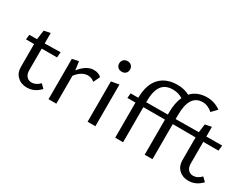

<svg xmlns="http://www.w3.org/2000/svg" viewBox="-72 -1195 2162 1686"><g transform="rotate(30 1009.5 -352.0)"><path d="M372 -55Q315 7 239 7Q179 7 141.5 -29Q104 -65 104 -122V-356H22L27 -405L105 -406L118 -500L182 -513V-407L342 -410L337 -355H182V-136Q182 -96 201.5 -74Q221 -52 253 -52Q296 -52 335 -92Z M751 -394 720 -328Q692 -354 652 -354Q621 -354 590.5 -335.5Q560 -317 535 -283V0H456V-409L521 -423L533 -336Q564 -377 600 -399.5Q636 -422 674 -422Q723 -422 751 -394Z M836 -583Q836 -607 851.5 -622Q867 -637 892 -637Q915 -637 930.5 -622Q946 -607 946 -583Q946 -559 931 -544.5Q916 -530 892 -530Q867 -530 851.5 -544.5Q836 -559 836 -583ZM852 -409 931 -423V0H852Z M2010 -55Q1952 7 1876 7Q1817 7 1779.5 -29Q1742 -65 1742 -122V-355L1510 -356V0H1431V-356H1212V0H1132V-356H1050L1055 -405H1132Q1134 -541 1198.5 -608.5Q1263 -676 1376 -676Q1444 -676 1498 -647Q1556 -711 1658 -711Q1730 -711 1794 -666L1743 -613Q1696 -655 1643 -655Q1510 -655 1510 -447V-407L1744 -409L1755 -494L1820 -507V-409L1980 -410L1974 -355H1820V-136Q1820 -96 1839.5 -74Q1859 -52 1891 -52Q1933 -52 1972 -92ZM1431 -407V-427Q1431 -527 1462 -592Q1436 -607 1412 -613.5Q1388 -620 1361 -620Q1284 -620 1248 -569.5Q1212 -519 1212 -414V-406Z"/></g></svg>

Font: Ysabeau Infant Medium
Style: Regular
Weight: 500
Designer: Christian Thalmann (Catharsis Fonts)
Version: Version 0.003